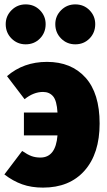

<svg xmlns="http://www.w3.org/2000/svg" viewBox="-25 -836 489 875"><path d="M429 -273Q429 -136 360.5 -58.5Q292 19 171 19Q118 19 76 4Q34 -11 -5 -41L76 -148Q101 -131 119 -124.5Q137 -118 159 -118Q229 -118 237 -219H84V-323H237Q234 -377 217 -397Q200 -417 171 -417Q128 -417 87 -384L7 -489Q82 -554 189 -554Q300 -554 364.5 -482.5Q429 -411 429 -273ZM183 -726Q183 -687 157 -660.5Q131 -634 92 -634Q54 -634 27.5 -660.5Q1 -687 1 -726Q1 -763 27.5 -789.5Q54 -816 92 -816Q131 -816 157 -789.5Q183 -763 183 -726ZM409 -726Q409 -687 383 -660.5Q357 -634 318 -634Q280 -634 253.5 -660.5Q227 -687 227 -726Q227 -763 253.5 -789.5Q280 -816 318 -816Q357 -816 383 -789.5Q409 -763 409 -726Z"/></svg>

Font: Fira Sans Condensed Black
Style: Regular
Weight: 900
Width: 3
Designer: Carrois Corporate & Edenspiekermann AG
Foundry: Carrois Corporate GbR & Edenspiekermann AG
Version: Version 4.203